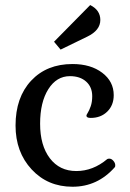

<svg xmlns="http://www.w3.org/2000/svg" viewBox="-20 -708 500 741"><path d="M316.4 -566.4Q367.2 -590.8 367.2 -630.9Q367.2 -668.9 328.1 -688.5L188.5 -546.9L213.9 -516.6ZM422.9 -62.5Q424.8 -63.5 424.8 -70.3Q424.8 -79.1 417.5 -87.4Q410.2 -95.7 402.3 -95.7Q395.5 -95.7 393.6 -93.8Q338.9 -47.9 274.4 -47.9Q210 -47.9 172.4 -97.2Q134.8 -146.5 134.8 -230.5Q134.8 -313.5 166.5 -363.8Q198.2 -414.1 250 -414.1Q289.1 -414.1 312.5 -393.1Q335.9 -372.1 335.9 -336.9Q335.9 -314.5 330.1 -297.9Q324.2 -281.2 318.8 -272.9Q313.5 -264.6 313.5 -261.7Q313.5 -252.9 330.1 -252.9Q369.1 -252.9 394 -277.3Q418.9 -301.8 418.9 -340.8Q418.9 -393.6 374.5 -427.2Q330.1 -460.9 259.8 -460.9Q160.2 -460.9 100.1 -396.5Q40 -332 40 -223.6Q40 -121.1 102.1 -54.2Q164.1 12.7 259.8 12.7Q356.4 12.7 422.9 -62.5Z"/></svg>

Font: Kurale
Style: Regular
Weight: 400
Version: 1.0; ttfautohint (v1.3)